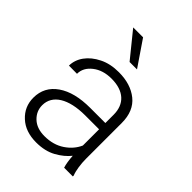

<svg xmlns="http://www.w3.org/2000/svg" viewBox="-218 -857 972 972"><g transform="rotate(45 268.0 -370.5)"><path d="M472.7 0V-6.3C462.4 -31.2 456.5 -74.2 456.5 -110.8V-366.2C456.5 -423.3 438.5 -466.3 402.8 -495.1C367.2 -523.9 320.8 -538.1 264.6 -538.1C224.1 -538.1 189 -530.8 158.7 -515.6C97.7 -485.8 62 -435.5 62 -382.8L120.1 -382.3C120.1 -411.6 133.3 -436.5 160.2 -457.5C187 -478.5 220.7 -488.8 261.7 -488.8C350.1 -488.8 397.9 -442.9 397.9 -367.2V-307.6H290C215.3 -307.6 156.7 -293 113.8 -263.2C70.8 -233.4 49.3 -192.4 49.3 -140.6C49.3 -97.7 64.9 -62 96.2 -33.2C127 -4.4 168.5 9.8 219.7 9.8C261.2 9.8 297.4 1.5 327.1 -15.1C356.9 -31.7 380.9 -51.3 398.4 -73.7C399.9 -46.4 404.3 -18.1 410.2 0ZM226.6 -42.5C189.9 -42.5 160.6 -52.7 139.6 -72.8C118.7 -92.8 107.9 -116.7 107.9 -145.5C107.9 -218.3 178.7 -262.7 298.3 -262.7H397.9V-146.5C385.3 -117.7 364.3 -92.8 334.5 -72.8C304.7 -52.7 269 -42.5 226.6 -42.5ZM155.3 -749.5 266.1 -612.8H319.3L226.1 -749.5Z"/></g></svg>

Font: Vazirmatn ExtraLight
Style: Regular
Weight: 200
Designer: Saber Rastikerdar
Foundry: Saber Rastikerdar
Version: Version 33.003